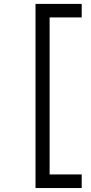

<svg xmlns="http://www.w3.org/2000/svg" viewBox="-20 -808 464 984"><path d="M162 -788H234.3V155.7H162ZM193.3 -788H398.7V-718.7H193.3ZM193.3 86H398.7V155.7H193.3Z"/></svg>

Font: Asta Sans Light
Style: Regular
Weight: 300
Designer: 42dot
Version: Version 1.000